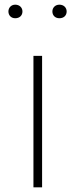

<svg xmlns="http://www.w3.org/2000/svg" viewBox="-20 -801 322 821"><path d="M45 -781C28 -781 16 -768 16 -752C16 -735 28 -723 45 -723C64 -723 76 -735 76 -752C76 -768 64 -781 45 -781ZM234 -781C216 -781 204 -768 204 -752C204 -735 216 -723 234 -723C253 -723 265 -735 265 -752C265 -768 253 -781 234 -781ZM160 -562H123V0H160Z"/></svg>

Font: Glow Sans SC Normal ExtraLight
Style: Regular
Weight: 200
Designer: Ryoko NISHIZUKA (kana, bopomofo & ideographs); Paul D. Hunt (Latin, Greek & Cyrillic); Sandoll Communications, Soo-young
Version: Version 0.93